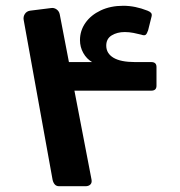

<svg xmlns="http://www.w3.org/2000/svg" viewBox="-20 -640 623 665"><path d="M185 5Q175 5 169.5 -1.5Q164 -8 162 -18L62 -571Q60 -582 66 -591.5Q72 -601 84 -603L156 -612Q167 -614 176 -607.5Q185 -601 187 -590L297 -18Q299 -7 293 -1Q287 5 276 5ZM178 -326V-425H299Q280 -436 268.5 -456.5Q257 -477 257 -501Q257 -534 276 -561Q295 -588 329 -604Q363 -620 407 -620Q448 -620 491 -603Q499 -600 503 -595.5Q507 -591 505 -583L493 -535Q489 -523 484.5 -519.5Q480 -516 469 -520Q458 -523 442.5 -526Q427 -529 412 -529Q386 -529 367 -517.5Q348 -506 348 -482Q348 -455 373 -440Q398 -425 448 -425H504Q522 -425 522 -408V-343Q522 -326 504 -326Z"/></svg>

Font: Rubik
Style: Bold Italic
Weight: 700
Italic angle: -12°
Designer: Hubert and Fischer
Foundry: Hubert and Fischer
Version: Version 2.300;gftools[0.9.30]